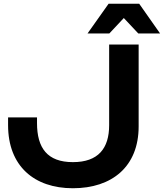

<svg xmlns="http://www.w3.org/2000/svg" viewBox="-20 -987 872 1022"><path d="M23 -321C23 -103 162 15 368 15C576 15 718 -100 718 -314V-750H561V-321C561 -197 503 -124 368 -124C232 -124 177 -199 177 -332V-362H23ZM446 -809H562L639 -891L716 -809H832L721 -967H558Z"/></svg>

Font: Bounded Med
Style: Regular
Weight: 500
Designer: Vlad Churkin
Version: Version 3.0